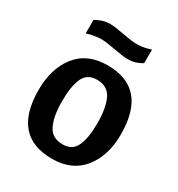

<svg xmlns="http://www.w3.org/2000/svg" viewBox="-167 -797 851 917"><g transform="rotate(30 258.5 -338.5)"><path d="M263 -510Q482 -510 482 -255Q482 -138 423 -64Q364 10 254 10Q35 10 35 -244Q35 -362 93.5 -436Q152 -510 263 -510ZM253 -425Q200 -425 179.5 -380Q159 -335 159 -254Q159 -170 182 -122.5Q205 -75 264 -75Q317 -75 337.5 -119.5Q358 -164 358 -245Q358 -330 335 -377.5Q312 -425 253 -425ZM95 -589V-664Q107 -671 118 -675Q144 -687 175 -687Q200 -687 252 -677Q304 -667 328 -667Q359 -667 385 -674Q401 -678 408 -681V-606Q398 -599 385 -594Q361 -583 328 -583Q304 -583 252 -593Q200 -603 175 -603Q153 -603 118 -596Q113 -594 95 -589Z"/></g></svg>

Font: Amaranth
Style: Regular
Weight: 400
Designer: Gesine Todt
Foundry: Gesine Todt
Version: Version 1.000